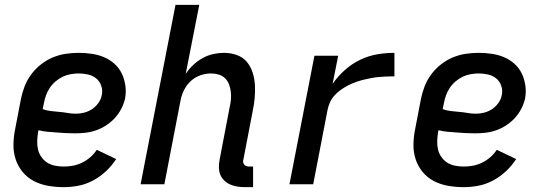

<svg xmlns="http://www.w3.org/2000/svg" viewBox="-20 -760 2240 792"><path d="M243 12Q210 12 178.5 6.5Q147 1 120 -13Q93 -27 73.5 -50.5Q54 -74 44.5 -103Q35 -132 35.5 -164.5Q36 -197 43 -230L66 -350Q71 -376 81 -402.5Q91 -429 108 -452Q125 -475 148 -493.5Q171 -512 197.5 -523Q224 -534 251 -538Q278 -542 304 -542Q332 -542 359 -538Q386 -534 409.5 -524Q433 -514 452 -497Q471 -480 482 -457.5Q493 -435 497 -408Q501 -381 496 -354Q491 -332 480.5 -311.5Q470 -291 454 -273.5Q438 -256 418 -243Q398 -230 376.5 -222.5Q355 -215 333 -212.5Q311 -210 289 -210Q270 -210 251 -211Q232 -212 213.5 -213.5Q195 -215 176 -216.5Q157 -218 139 -223L137 -214Q134 -195 133.5 -177Q133 -159 137 -142.5Q141 -126 151 -112Q161 -98 175 -89Q189 -80 207 -76.5Q225 -73 243 -73Q262 -73 281 -76.5Q300 -80 318.5 -89Q337 -98 352.5 -111.5Q368 -125 379 -142L459 -104Q442 -77 417.5 -54Q393 -31 364 -15.5Q335 0 304 6Q273 12 243 12ZM293 -291Q310 -291 327.5 -295.5Q345 -300 360 -310Q375 -320 386 -335.5Q397 -351 400 -368Q404 -388 397.5 -406.5Q391 -425 377 -436.5Q363 -448 344 -452.5Q325 -457 305 -457Q289 -457 271.5 -454Q254 -451 238.5 -443.5Q223 -436 209 -424Q195 -412 185 -397Q175 -382 169.5 -366Q164 -350 161 -334L156 -310Q172 -304 189 -302Q206 -300 224 -298.5Q242 -297 259 -294Q276 -291 293 -291Z M1024 12H990Q974 12 958.5 9.5Q943 7 929.5 1Q916 -5 905 -15.5Q894 -26 888.5 -40Q883 -54 883 -70Q883 -86 886 -102L927 -316Q931 -333 932.5 -349.5Q934 -366 932 -382Q930 -398 924.5 -412.5Q919 -427 908 -437.5Q897 -448 882 -452.5Q867 -457 850 -457Q829 -457 807 -449.5Q785 -442 767.5 -426Q750 -410 739.5 -389Q729 -368 725 -347L658 0H560L704 -740H802L746 -455Q759 -475 777 -492Q795 -509 816 -520.5Q837 -532 859.5 -537Q882 -542 904 -542Q932 -542 957 -533Q982 -524 998 -505Q1014 -486 1022 -461Q1030 -436 1031.5 -409.5Q1033 -383 1030.5 -355.5Q1028 -328 1022 -300L984 -102Q982 -96 983 -90.5Q984 -85 987.5 -81Q991 -77 996 -75Q1001 -73 1007 -73H1024Z M1174 0 1277 -530H1375L1352 -414Q1374 -446 1403.5 -472Q1433 -498 1467 -514Q1501 -530 1536.5 -536Q1572 -542 1607 -542V-445Q1591 -445 1575.5 -444.5Q1560 -444 1544 -442.5Q1528 -441 1511.5 -438Q1495 -435 1479 -431Q1463 -427 1446.5 -421Q1430 -415 1415.5 -407.5Q1401 -400 1386 -389.5Q1371 -379 1359.5 -366Q1348 -353 1341 -337.5Q1334 -322 1331 -306L1272 0Z M1893 12Q1860 12 1828.5 6.5Q1797 1 1770 -13Q1743 -27 1723.5 -50.5Q1704 -74 1694.5 -103Q1685 -132 1685.5 -164.5Q1686 -197 1693 -230L1716 -350Q1721 -376 1731 -402.5Q1741 -429 1758 -452Q1775 -475 1798 -493.5Q1821 -512 1847.5 -523Q1874 -534 1901 -538Q1928 -542 1954 -542Q1982 -542 2009 -538Q2036 -534 2059.5 -524Q2083 -514 2102 -497Q2121 -480 2132 -457.5Q2143 -435 2147 -408Q2151 -381 2146 -354Q2141 -332 2130.5 -311.5Q2120 -291 2104 -273.5Q2088 -256 2068 -243Q2048 -230 2026.5 -222.5Q2005 -215 1983 -212.5Q1961 -210 1939 -210Q1920 -210 1901 -211Q1882 -212 1863.5 -213.5Q1845 -215 1826 -216.5Q1807 -218 1789 -223L1787 -214Q1784 -195 1783.5 -177Q1783 -159 1787 -142.5Q1791 -126 1801 -112Q1811 -98 1825 -89Q1839 -80 1857 -76.5Q1875 -73 1893 -73Q1912 -73 1931 -76.5Q1950 -80 1968.5 -89Q1987 -98 2002.5 -111.5Q2018 -125 2029 -142L2109 -104Q2092 -77 2067.5 -54Q2043 -31 2014 -15.5Q1985 0 1954 6Q1923 12 1893 12ZM1943 -291Q1960 -291 1977.5 -295.5Q1995 -300 2010 -310Q2025 -320 2036 -335.5Q2047 -351 2050 -368Q2054 -388 2047.5 -406.5Q2041 -425 2027 -436.5Q2013 -448 1994 -452.5Q1975 -457 1955 -457Q1939 -457 1921.5 -454Q1904 -451 1888.5 -443.5Q1873 -436 1859 -424Q1845 -412 1835 -397Q1825 -382 1819.5 -366Q1814 -350 1811 -334L1806 -310Q1822 -304 1839 -302Q1856 -300 1874 -298.5Q1892 -297 1909 -294Q1926 -291 1943 -291Z"/></svg>

Font: Lode Dark
Style: Bold Italic
Weight: 700
Italic angle: -11°
Monospace: yes
Designer: Belleve Invis
Foundry: Belleve Invis
Version: Version 29.2.0; ttfautohint (v1.8.3)